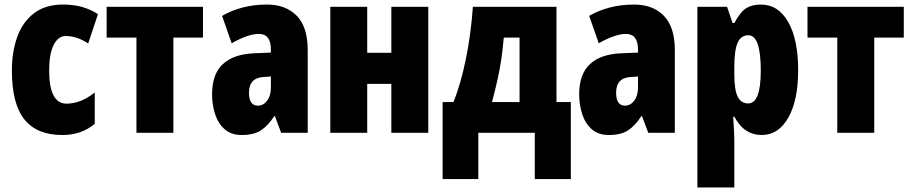

<svg xmlns="http://www.w3.org/2000/svg" viewBox="-20 -583 4003 843"><path d="M253.9 9.8Q142.1 9.8 87.2 -58.6Q32.2 -127 32.2 -273.9Q32.2 -354.5 55.4 -419.9Q78.6 -485.4 128.4 -524.2Q178.2 -563 256.8 -563Q302.7 -563 340.1 -552.5Q377.4 -542 410.2 -521L367.2 -392.1Q317.9 -424.8 268.1 -424.8Q235.4 -424.8 215.6 -385.7Q195.8 -346.7 195.8 -273.9Q195.8 -127.9 272 -127.9Q334.5 -127.9 396 -176.8V-39.1Q336.9 9.8 253.9 9.8Z M871.1 -418H741.2V0H579.1V-418H448.2V-553.2H871.1Z M1152.3 -563Q1234.9 -563 1283 -513.7Q1331.1 -464.4 1331.1 -362.8V0H1214.4L1187 -73.2H1184.1Q1157.2 -31.2 1125.7 -10.7Q1094.2 9.8 1042 9.8Q994.6 9.8 965.8 -16.1Q937 -42 924.1 -83Q911.1 -124 911.1 -168.9Q911.1 -257.8 958.7 -301.8Q1006.3 -345.7 1097.2 -349.1L1169.4 -352.1V-366.2Q1169.4 -434.1 1116.2 -434.1Q1069.8 -434.1 997.1 -393.1L955.1 -513.2Q995.6 -537.1 1045.4 -550Q1095.2 -563 1152.3 -563ZM1169.4 -247.1 1139.2 -245.1Q1073.2 -242.2 1073.2 -175.8Q1073.2 -119.1 1112.3 -119.1Q1136.2 -119.1 1152.8 -140.9Q1169.4 -162.6 1169.4 -198.2Z M1592.3 -553.2V-351.1H1698.2V-553.2H1860.4V0H1698.2V-214.8H1592.3V0H1430.2V-553.2Z M2423.3 -553.2V-134.8H2486.3V203.1H2328.1V0H2080.1V203.1H1923.3V-134.8H1971.2Q2002.9 -213.9 2025.4 -323.5Q2047.9 -433.1 2056.2 -553.2ZM2261.2 -418H2191.9Q2187.5 -367.7 2181.4 -325.4Q2175.3 -283.2 2165.5 -238.3Q2155.8 -193.4 2140.1 -134.8H2261.2Z M2764.2 -563Q2846.7 -563 2894.8 -513.7Q2942.9 -464.4 2942.9 -362.8V0H2826.2L2798.8 -73.2H2795.9Q2769 -31.2 2737.5 -10.7Q2706.1 9.8 2653.8 9.8Q2606.4 9.8 2577.6 -16.1Q2548.8 -42 2535.9 -83Q2522.9 -124 2522.9 -168.9Q2522.9 -257.8 2570.6 -301.8Q2618.2 -345.7 2709 -349.1L2781.2 -352.1V-366.2Q2781.2 -434.1 2728 -434.1Q2681.6 -434.1 2608.9 -393.1L2566.9 -513.2Q2607.4 -537.1 2657.2 -550Q2707 -563 2764.2 -563ZM2781.2 -247.1 2751 -245.1Q2685.1 -242.2 2685.1 -175.8Q2685.1 -119.1 2724.1 -119.1Q2748 -119.1 2764.6 -140.9Q2781.2 -162.6 2781.2 -198.2Z M3320.3 -563Q3397.5 -563 3440.9 -486.1Q3484.4 -409.2 3484.4 -274.9Q3484.4 -142.6 3441.2 -66.4Q3397.9 9.8 3324.2 9.8Q3287.1 9.8 3257.1 -9.3Q3227.1 -28.3 3204.1 -70.8H3199.2Q3201.7 -33.7 3202.9 -7.1Q3204.1 19.5 3204.1 35.2V240.2H3042V-553.2H3172.4L3196.3 -481.9H3204.1Q3231.9 -532.7 3257.6 -547.9Q3283.2 -563 3320.3 -563ZM3266.1 -428.2Q3233.4 -428.2 3218.8 -395.8Q3204.1 -363.3 3204.1 -288.1V-255.9Q3204.1 -189.9 3218.5 -159.4Q3232.9 -128.9 3265.1 -128.9Q3320.3 -128.9 3320.3 -272.9Q3320.3 -428.2 3266.1 -428.2Z M3948.2 -418H3818.4V0H3656.2V-418H3525.4V-553.2H3948.2Z"/></svg>

Font: Open Sans Condensed ExtraBold
Style: Regular
Weight: 800
Width: 3
Designer: Monotype Design Team
Foundry: Monotype Imaging Inc.
Version: Version 3.000; ttfautohint (v1.8.4)